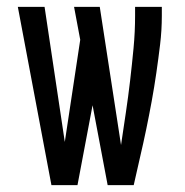

<svg xmlns="http://www.w3.org/2000/svg" viewBox="-20 -540 540 560"><path d="M130 0 32 -520H110L169 -126L214 -424L196 -520H271L333 -117Q340 -164 347 -211Q354 -258 359.5 -305Q365 -352 369.5 -399.5Q374 -447 374 -494V-520H452V-494Q452 -452 447 -410.5Q442 -369 436 -327.5Q430 -286 422.5 -245Q415 -204 406.5 -163Q398 -122 388.5 -81.5Q379 -41 370 0H294L250 -233L206 0Z"/></svg>

Font: Iosevka Gothic
Style: Regular
Weight: 400
Monospace: yes
Designer: Belleve Invis
Foundry: Belleve Invis
Version: Version 15.5.1; ttfautohint (v1.8.4)